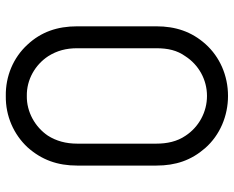

<svg xmlns="http://www.w3.org/2000/svg" viewBox="-93 -713 821 675"><g transform="rotate(-90 317.5 -375.5)"><path d="M317.7 15.6C247.9 15.6 180.2 -12.5 134.4 -64.6C91.7 -113.5 72.9 -167.7 72.9 -236.5V-514.6C72.9 -583.3 92.7 -639.6 137.5 -689.6C182.3 -737.5 246.9 -766.7 317.7 -765.6C386.5 -766.7 452.1 -739.6 497.9 -689.6C542.7 -641.7 562.5 -584.4 562.5 -514.6V-236.5C562.5 -168.8 543.8 -112.5 500 -63.5C455.2 -13.5 389.6 15.6 317.7 15.6ZM317.7 -691.7C261.5 -692.7 208.3 -662.5 178.1 -617.7C159.4 -588.5 150 -554.2 150 -514.6V-236.5C150 -199 157.3 -163.5 178.1 -133.3C208.3 -87.5 260.4 -58.3 317.7 -58.3C375 -58.3 427.1 -87.5 457.3 -134.4C478.1 -163.5 485.4 -195.8 485.4 -236.5V-514.6C485.4 -553.1 477.1 -585.4 457.3 -616.7C427.1 -662.5 375 -692.7 317.7 -691.7Z"/></g></svg>

Font: Manrope3
Style: Regular
Weight: 400
Width: 4
Designer: Mikhail Sharanda
Foundry: Mikhail Sharanda
Version: Version 3.000;PS 003.000;hotconv 1.0.88;makeotf.lib2.5.64775